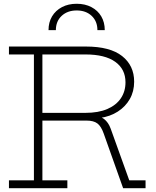

<svg xmlns="http://www.w3.org/2000/svg" viewBox="-20 -999 830 1019"><path d="M536 -839H497Q497 -886 466.5 -914.8Q436 -943.5 387 -943.5Q338 -943.5 307.2 -914.8Q276.5 -886 276.5 -839H237.5Q237.5 -880.5 256.2 -912Q275 -943.5 308.8 -961.2Q342.5 -979 387 -979Q431.5 -979 465.2 -961.2Q499 -943.5 517.5 -912Q536 -880.5 536 -839ZM465 -388Q508 -386 531.8 -367.8Q555.5 -349.5 567.5 -316L666 -42H752.5V0H633.5L530.5 -290Q517 -328.5 497 -343.8Q477 -359 439.5 -359H405ZM298 -710V-752H436Q564 -752 628 -701.5Q692 -651 692 -565.5Q692 -514 669 -473.5Q646 -433 605.2 -406.8Q564.5 -380.5 510.5 -373V-364L443.5 -359H198.5V-400H433Q502.5 -400 549.8 -420.5Q597 -441 621.5 -477.5Q646 -514 646 -562Q646 -632 591.5 -671Q537 -710 434 -710ZM27.5 -710V-752H337.5V-710H205V-42H337.5V0H27.5V-42H160V-710Z"/></svg>

Font: Hepta Slab Light
Style: Regular
Weight: 300
Designer: Michael LaGattuta
Foundry: Michael LaGattuta
Version: Version 1.102